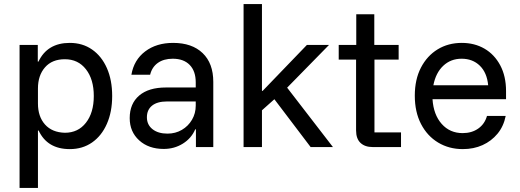

<svg xmlns="http://www.w3.org/2000/svg" viewBox="-20 -720 2545 940"><path d="M75.8 200V-500H165V-418.3H168.3Q211.7 -510 321.7 -510Q384.2 -510 430.8 -477.5Q477.5 -445 503.3 -386.7Q529.2 -328.3 529.2 -250Q529.2 -172.5 503.3 -113.8Q477.5 -55 430.8 -22.5Q384.2 10 321.7 10Q211.7 10 169.2 -80.8H165.8V200ZM297.5 -70Q362.5 -70 400.8 -119.2Q439.2 -168.3 439.2 -250Q439.2 -331.7 400.8 -380.8Q362.5 -430 297.5 -430Q235 -430 200.4 -390.4Q165.8 -350.8 165.8 -286.7V-213.3Q165.8 -149.2 200.4 -110.4Q235 -71.7 297.5 -70Z M781.7 9.2Q707.5 9.2 661.3 -32.9Q615 -75 615 -141.7Q615 -212.5 661.3 -252.1Q707.5 -291.7 792.5 -291.7H938.3V-316.7Q938.3 -371.7 908.8 -402.1Q879.2 -432.5 825.8 -432.5Q781.7 -432.5 752.9 -412.1Q724.2 -391.7 715 -354.2H623.3Q635.8 -426.7 690.8 -468.3Q745.8 -510 827.5 -510Q920 -510 972.1 -460Q1024.2 -410 1024.2 -319.2V0H939.2V-86.7H935.8Q916.7 -42.5 875 -16.7Q833.3 9.2 781.7 9.2ZM800 -65.8Q839.2 -65.8 870.4 -84.2Q901.7 -102.5 920 -133.8Q938.3 -165 938.3 -203.3V-223.3H798.3Q750 -223.3 724.6 -202.9Q699.2 -182.5 699.2 -145.8Q699.2 -109.2 726.7 -87.5Q754.2 -65.8 800 -65.8Z M1172.5 0V-700H1262.5V-275H1265.8L1482.5 -500H1590.8L1385.8 -290.8L1610 0H1500.8L1323.3 -234.2L1262.5 -180V0Z M1805 0Q1766.7 0 1745 -20.4Q1723.3 -40.8 1723.3 -81.7V-428.3H1638.3V-500H1724.2V-650H1812.5V-500H1931.7V-428.3H1813.3V-71.7H1943.3V0Z M2245.8 10Q2178.3 10 2125 -22.1Q2071.7 -54.2 2041.3 -112.9Q2010.8 -171.7 2010.8 -251.7Q2010.8 -330.8 2040.8 -388.8Q2070.8 -446.7 2122.5 -478.3Q2174.2 -510 2240.8 -510Q2303.3 -510 2352.1 -481.7Q2400.8 -453.3 2429.2 -400Q2457.5 -346.7 2457.5 -274.2V-234.2H2097.5Q2102.5 -158.3 2142.5 -113.3Q2182.5 -68.3 2245 -68.3Q2290 -68.3 2321.7 -90.8Q2353.3 -113.3 2364.2 -152.5H2455.8Q2445.8 -101.7 2415.8 -65.4Q2385.8 -29.2 2342.5 -9.6Q2299.2 10 2245.8 10ZM2101.7 -302.5H2370Q2364.2 -364.2 2329.2 -398.3Q2294.2 -432.5 2240 -432.5Q2186.7 -432.5 2150 -397.9Q2113.3 -363.3 2101.7 -302.5Z"/></svg>

Font: Funnel Sans
Style: Regular
Weight: 400
Designer: NORD ID, Kristian Moeller
Foundry: Dicotype
Version: Version 1.000